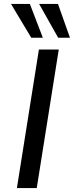

<svg xmlns="http://www.w3.org/2000/svg" viewBox="-20 -957 376 977"><path d="M66 0 178 -705H279L167 0ZM276 -765 179 -937H275L336 -765ZM139 -765 36 -937H132L198 -765Z"/></svg>

Font: Nunito Sans 7pt Medium
Style: Italic
Weight: 500
Italic angle: -9°
Designer: Vernon Adams
Foundry: Vernon Adams
Version: Version 3.101;gftools[0.9.27]